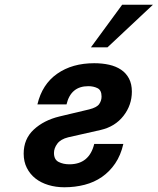

<svg xmlns="http://www.w3.org/2000/svg" viewBox="-20 -780 666 811"><path d="M80 -131Q80 -193 122.5 -232.5Q165 -272 231 -288L357 -318Q389 -326 399 -340.5Q409 -355 409 -372Q409 -399 392 -407.5Q375 -416 353 -416Q279 -416 261 -339H138Q158 -424 221.5 -468.5Q285 -513 378 -513Q412 -513 441 -506.5Q470 -500 491.5 -485.5Q513 -471 525 -448Q537 -425 537 -393Q537 -336 501.5 -290.5Q466 -245 405 -231L268 -200Q236 -192 222 -173Q208 -154 208 -134Q208 -106 227.5 -96Q247 -86 273 -86Q357 -86 378 -172H501Q490 -124 466.5 -89.5Q443 -55 410.5 -32.5Q378 -10 337.5 0.5Q297 11 252 11Q216 11 184.5 1.5Q153 -8 130 -26Q107 -44 93.5 -70.5Q80 -97 80 -131ZM434 -580H364L496 -760H626Z"/></svg>

Font: Perun
Style: Bold Italic
Weight: 700
Italic angle: -12°
Foundry: Copyright (c) Stefan Peev, Context Ltd, 2016
Version: Version 1.027